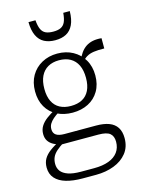

<svg xmlns="http://www.w3.org/2000/svg" viewBox="-147 -866 890 1194"><g transform="rotate(-15 298.0 -269.0)"><path d="M571 -502Q531 -503 503.5 -499Q476 -495 457.5 -484Q439 -473 424 -453L410 -465Q421 -493 436 -514Q451 -535 470.5 -548Q490 -561 515 -566Q540 -571 571 -568ZM279 -167Q223 -167 179 -189.5Q135 -212 110.5 -254.5Q86 -297 86 -355Q86 -413 111 -456Q136 -499 180 -523Q224 -547 279 -547Q336 -547 379.5 -523Q423 -499 448.5 -456Q474 -413 474 -355Q474 -297 449 -254.5Q424 -212 380 -189.5Q336 -167 279 -167ZM279 -210Q322 -210 352 -226Q382 -242 398 -274.5Q414 -307 414 -355Q414 -404 398 -437Q382 -470 352 -487Q322 -504 279 -504Q238 -504 208 -487Q178 -470 162 -437Q146 -404 146 -355Q146 -307 162 -274.5Q178 -242 208 -226Q238 -210 279 -210ZM232 244Q171 244 126.5 231Q82 218 57.5 190.5Q33 163 33 121Q33 89 46.5 65.5Q60 42 87.5 21.5Q115 1 158 -21L178 -4Q146 16 126.5 33.5Q107 51 98.5 70Q90 89 90 113Q90 140 104.5 159.5Q119 179 150.5 190Q182 201 233 201H318Q373 201 412 186.5Q451 172 471.5 144Q492 116 492 77Q492 41 471 23.5Q450 6 397 6H159V5Q131 -1 110 -12.5Q89 -24 77.5 -42Q66 -60 66 -86Q66 -114 79.5 -136Q93 -158 118 -177Q143 -196 177 -214L197 -194Q173 -179 157 -165Q141 -151 132 -136Q123 -121 123 -102Q123 -76 141 -64Q159 -52 194 -52H398Q447 -52 480.5 -39.5Q514 -27 531.5 0Q549 27 549 69Q549 126 518 165Q487 204 434.5 224Q382 244 319 244ZM291 -630Q333 -630 362 -645.5Q391 -661 407 -694.5Q423 -728 424 -782H382Q379 -745 369.5 -724Q360 -703 341.5 -694Q323 -685 293 -685Q262 -685 243.5 -694Q225 -703 215.5 -724Q206 -745 203 -782H158Q159 -728 175 -694.5Q191 -661 220.5 -645.5Q250 -630 291 -630Z"/></g></svg>

Font: Roboto Serif SemiCondensed ExtraLight
Style: Regular
Weight: 250
Width: 4
Designer: Greg Gazdowicz
Foundry: Commercial Type
Version: Version 1.007